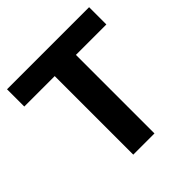

<svg xmlns="http://www.w3.org/2000/svg" viewBox="-186 -852 999 999"><g transform="rotate(-45 314.0 -352.5)"><path d="M235 0V-578H11V-705H615V-578H391V0Z"/></g></svg>

Font: Mulish ExtraLight ExtraBold
Style: Regular
Weight: 800
Version: Version 3.603